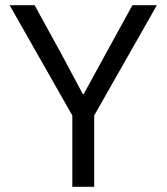

<svg xmlns="http://www.w3.org/2000/svg" viewBox="-20 -718 640 738"><path d="M258 0V-274L17 -698H113L213 -516L298 -357H302L389 -516L489 -698H583L342 -274V0Z"/></svg>

Font: iA Writer Duo V
Style: Regular
Weight: 400
Designer: Mike Abbink, Paul van der Laan, Pieter van Rosmalen, Oliver Reichenstein
Foundry: Information Architects Inc.
Version: Version 2.000